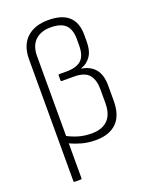

<svg xmlns="http://www.w3.org/2000/svg" viewBox="-161 -778 821 1048"><g transform="rotate(-20 249.5 -254.5)"><path d="M87 185Q81 185 81 179V-527Q81 -609 126.5 -651.5Q172 -694 252 -694Q410 -694 410 -551V-512Q410 -458 388.5 -427Q367 -396 332 -385V-383Q383 -375 410.5 -341.5Q438 -308 438 -246V-158Q438 -73 395.5 -31Q353 11 274 11Q229 11 192 0.5Q155 -10 128 -23V179Q128 185 122 185ZM128 -529V-66Q156 -51 190 -41Q224 -31 266 -31Q326 -31 358.5 -63.5Q391 -96 391 -162V-242Q391 -297 366 -326.5Q341 -356 279 -356H208Q203 -356 203 -362V-390Q203 -396 208 -396H252Q308 -396 336 -421Q364 -446 364 -508V-542Q364 -599 337 -625.5Q310 -652 250 -652Q194 -652 161 -621Q128 -590 128 -529Z"/></g></svg>

Font: Sofia Sans Semi Condensed Light
Style: Regular
Weight: 300
Designer: Botio Nikoltchev, Ani Petrova
Foundry: lettersoup
Version: Version 4.100; ttfautohint (v1.8.4.7-5d5b)